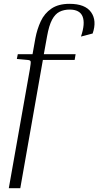

<svg xmlns="http://www.w3.org/2000/svg" viewBox="-20 -770 514 1003"><path d="M370 -457H204L86 213H26L136 -408Q142 -443 140 -449.5Q138 -456 123 -457L68 -462L73 -487H150L165 -571Q174 -618 193 -659Q212 -700 248.5 -725Q285 -750 343 -750Q425 -750 456 -706Q487 -662 464 -595L403 -579Q426 -647 411.5 -683.5Q397 -720 344 -720Q314 -720 291 -708.5Q268 -697 252 -667Q236 -637 226 -581L209 -487H375Z"/></svg>

Font: Inria Serif Light
Style: Italic
Weight: 300
Italic angle: -10°
Designer: Black Foundry Team
Foundry: Black Foundry
Version: Version 1.000; ttfautohint (v1.8.3)